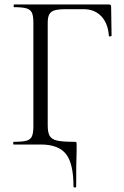

<svg xmlns="http://www.w3.org/2000/svg" viewBox="-20 -645 553 857"><path d="M162 0H41Q39 0 39 -6Q39 -12 41 -12Q80 -12 98 -17Q116 -22 122.5 -36.5Q129 -51 129 -81V-544Q129 -574 122.5 -588Q116 -602 98.5 -607.5Q81 -613 43 -613Q41 -613 41 -619Q41 -625 43 -625H466Q476 -625 476 -616L478 -486Q478 -483 472 -482.5Q466 -482 466 -485Q462 -541 432 -572.5Q402 -604 354 -604H275Q241 -604 224 -599Q207 -594 200 -581Q193 -568 193 -543V-85Q193 -53 202 -38Q211 -23 235 -17.5Q259 -12 311 -12Q319 -12 320.5 -10.5Q322 -9 322 0V29Q320 79 320 187Q320 192 314 192Q308 192 308 187Q308 85 274.5 42.5Q241 0 162 0Z"/></svg>

Font: Cormorant SC
Style: Regular
Weight: 400
Designer: Christian Thalmann (Catharsis Fonts)
Foundry: Catharsis Fonts
Version: Version 4.000